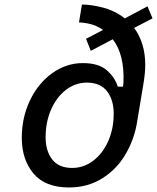

<svg xmlns="http://www.w3.org/2000/svg" viewBox="-20 -819 692 846"><path d="M571 -696Q620 -630 620 -532Q620 -498 612 -450L583 -275Q570 -201 531.5 -136.5Q493 -72 429.5 -32.5Q366 7 284 7Q179 7 127.5 -54.5Q76 -116 76 -212Q76 -301 112 -376.5Q148 -452 210 -496.5Q272 -541 345 -541Q415 -541 451 -509Q487 -477 499 -437H522L524 -456Q529 -578 477 -646L380 -595L359 -648L434 -687Q407 -706 378.5 -713Q350 -720 328 -720L341 -799Q382 -799 434 -785.5Q486 -772 530 -738L630 -791L652 -738ZM481 -318Q481 -379 451.5 -417Q422 -455 363 -455Q312 -455 270.5 -423Q229 -391 205 -336Q181 -281 181 -214Q181 -154 210 -116.5Q239 -79 298 -79Q349 -79 391 -111Q433 -143 457 -197.5Q481 -252 481 -318Z"/></svg>

Font: Be Vietnam Medium
Style: Italic
Weight: 500
Italic angle: -9.444°
Designer: Gabriel Lam
Foundry: TypeRant
Version: Version 3.000